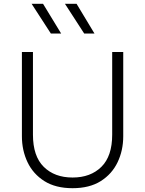

<svg xmlns="http://www.w3.org/2000/svg" viewBox="-20 -973 762 1008"><path d="M361 15Q272 15 213 -22.2Q154 -59.5 124.5 -121.5Q95 -183.5 95 -258V-700H153V-266Q153 -153 209.8 -97Q266.5 -41 361 -41Q455.5 -41 512.2 -97Q569 -153 569 -266V-700H627V-258Q627 -183.5 597.5 -121.5Q568 -59.5 509 -22.2Q450 15 361 15ZM476 -797H422L321 -953H382ZM301 -797H247L146 -953H206Z"/></svg>

Font: Geologica Cursive Thin
Style: Regular
Weight: 250
Designer: Sindre Bremnes, Frode Helland
Foundry: Monokrom Skriftforlag AS
Version: Version 1.010;gftools[0.9.28]